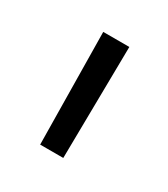

<svg xmlns="http://www.w3.org/2000/svg" viewBox="-60 -736 195 223"><g transform="rotate(30 38.0 -625.0)"><path d="M22 -550 20 -700H55L53 -550Z"/></g></svg>

Font: Dorsa
Style: Regular
Weight: 400
Version: Version 1.002